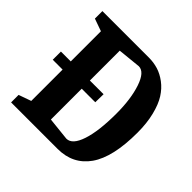

<svg xmlns="http://www.w3.org/2000/svg" viewBox="-156 -753 901 901"><g transform="rotate(45 294.0 -303.0)"><path d="M342.8 -606Q374.5 -606 403.6 -597.2Q432.6 -588.4 460.7 -567.4Q488.8 -546.4 509 -514.4Q529.3 -482.4 541.7 -432.1Q554.2 -381.8 554.2 -318.8Q554.2 -156.2 499.3 -78.1Q444.3 0 342.8 0H34.2V-49.8L96.2 -71.8V-279.8H30.8V-334H96.2V-534.2L34.2 -556.2V-606ZM337.9 -63Q376.5 -63 398.7 -129.6Q420.9 -196.3 420.9 -312Q420.9 -409.2 398.2 -476.6Q375.5 -543.9 337.9 -543.9L223.1 -532.2V-334H314L313 -279.8H223.1V-75.2Z"/></g></svg>

Font: Grenze SemiBold
Style: Regular
Weight: 600
Designer: Renata Polastri
Foundry: Omnibus-Type
Version: Version 1.002;PS 001.002;hotconv 1.0.88;makeotf.lib2.5.64775